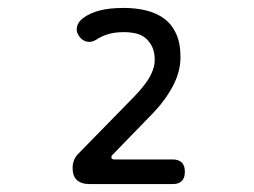

<svg xmlns="http://www.w3.org/2000/svg" viewBox="-20 -904 640 484"><path d="M206 -440Q185 -440 174 -450Q163 -460 163 -481Q163 -490 166 -498.5Q169 -507 175 -514L311 -653Q322 -664 332.5 -676Q343 -688 351.5 -700.5Q360 -713 365 -726.5Q370 -740 370 -753Q370 -772 364 -785Q358 -798 348 -807Q338 -816 323.5 -819.5Q309 -823 292 -823Q270 -823 253 -818Q236 -813 221 -803Q209 -796 197 -799.5Q185 -803 178 -815Q171 -826 174.5 -838Q178 -850 189 -858Q206 -871 231 -877.5Q256 -884 292 -884Q323 -884 349 -877.5Q375 -871 394 -857Q413 -843 424 -819Q435 -795 435 -760Q435 -723 415.5 -686.5Q396 -650 364 -617L262 -512Q260 -509 261 -505.5Q262 -502 270 -502H416Q430 -502 438 -494.5Q446 -487 446 -471Q446 -455 438 -447.5Q430 -440 416 -440Z"/></svg>

Font: Maple Mono Light
Style: Regular
Weight: 300
Monospace: yes
Designer: subframe7536
Version: Version 7.000